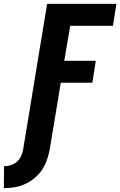

<svg xmlns="http://www.w3.org/2000/svg" viewBox="-96 -755 625 998"><path d="M-76 223 -75 109Q-58 109 -41 104Q-24 99 -9.5 87Q5 75 13 58Q21 41 24 24L149 -735H509L491 -621H269L238 -439H402L384 -325H220L162 24Q157 51 147.5 78Q138 105 121.5 129Q105 153 82 172Q59 191 32.5 202.5Q6 214 -21 218.5Q-48 223 -76 223Z"/></svg>

Font: Iosevka Heavy Oblique
Style: Regular
Weight: 900
Italic angle: -9°
Monospace: yes
Designer: Belleve Invis
Foundry: Belleve Invis
Version: Version 32.5.0; ttfautohint (v1.8.4)